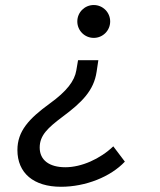

<svg xmlns="http://www.w3.org/2000/svg" viewBox="-20 -547 626 753"><path d="M219.2 185.5C315.9 185.5 413.6 146.5 469.7 86.9L424.3 26.9C372.1 76.7 299.3 108.9 236.3 108.9C172.9 108.9 135.7 80.6 135.7 31.7C135.7 -16.6 168 -45.9 225.1 -88.9C301.3 -145.5 348.1 -191.9 358.9 -265.6L365.7 -311H286.1L279.3 -271C272.5 -229.5 241.7 -189 175.3 -141.1C93.3 -81.5 48.3 -32.7 48.3 41.5C48.3 131.8 111.8 185.5 219.2 185.5ZM347.7 -398.4C383.3 -398.4 412.1 -427.2 412.1 -462.9C412.1 -498.5 383.3 -527.3 347.7 -527.3C312 -527.3 283.2 -498.5 283.2 -462.9C283.2 -427.2 312 -398.4 347.7 -398.4Z"/></svg>

Font: Cascadia Code SemiLight
Style: Italic
Weight: 350
Italic angle: -10°
Monospace: yes
Designer: Aaron Bell
Foundry: Saja Typeworks
Version: Version 2404.023